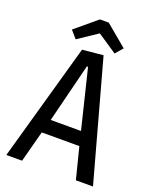

<svg xmlns="http://www.w3.org/2000/svg" viewBox="-161 -975 856 1066"><g transform="rotate(20 267.0 -442.5)"><path d="M293 -885 420 -779 382 -735 267 -812 152 -735 114 -779 241 -885ZM328 -705 522 0H421L374 -185H152L103 0H10L205 -693ZM262 -615 175 -267H354L269 -615Z"/></g></svg>

Font: Magra
Style: Regular
Weight: 400
Designer: Viviana Monsalve
Foundry: Viviana Monsalve
Version: Version 1.001